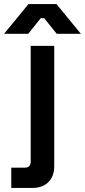

<svg xmlns="http://www.w3.org/2000/svg" viewBox="-75 -718 415 938"><path d="M-20 200V101H47Q75 101 75 71V-494H190V94Q190 143 161.5 171.5Q133 200 85 200ZM-55 -553 64 -698H201L320 -553H202L141 -629H124L63 -553Z"/></svg>

Font: Space Grotesk SemiBold
Style: Regular
Weight: 600
Designer: Florian Karsten
Foundry: Florian Karsten
Version: Version 2.000